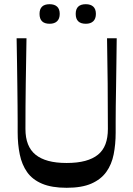

<svg xmlns="http://www.w3.org/2000/svg" viewBox="-20 -882 634 913"><path d="M297 11Q226 11 180 -8.5Q134 -28 109 -63.5Q84 -99 74 -147.5Q64 -196 64 -253Q64 -273 64 -305Q64 -337 63.5 -379.5Q63 -422 62.5 -473Q62 -524 61 -581.5Q60 -639 59 -700H106Q104 -593 102.5 -485Q101 -377 101 -269Q101 -227 113 -196.5Q125 -166 149 -146.5Q173 -127 209.5 -117Q246 -107 297 -107Q348 -107 385 -117Q422 -127 446 -146.5Q470 -166 481.5 -196.5Q493 -227 493 -269Q493 -377 492 -485Q491 -593 489 -700H535Q534 -639 533.5 -581Q533 -523 532 -472Q531 -421 530.5 -378Q530 -335 530 -303Q530 -271 530 -251Q530 -196 520.5 -148Q511 -100 485.5 -64.5Q460 -29 414.5 -9Q369 11 297 11ZM216 -769Q168 -769 168 -816Q168 -839 180 -850.5Q192 -862 216 -862Q239 -862 251.5 -850.5Q264 -839 264 -816Q264 -793 251.5 -781Q239 -769 216 -769ZM388 -769Q340 -769 340 -816Q340 -839 352 -850.5Q364 -862 388 -862Q411 -862 423.5 -850.5Q436 -839 436 -816Q436 -793 423.5 -781Q411 -769 388 -769Z"/></svg>

Font: Ojuju Medium
Style: Regular
Weight: 500
Designer: Chisaokwu Joboson, Mirko Velimirovic
Foundry: Udi Foundry
Version: Version 1.000